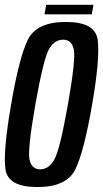

<svg xmlns="http://www.w3.org/2000/svg" viewBox="-21 -771 427 796"><path d="M133.5 4.5Q11.5 4.5 1.5 -70Q-8.5 -144.5 25 -337.5Q58 -531 94 -605.5Q130 -680 252.2 -680Q374.5 -680 384.2 -605Q394 -530 361 -337.5Q327.5 -144 291.8 -69.8Q256 4.5 133.5 4.5ZM145.5 -69Q181 -69 204 -108.8Q227 -148.5 260.5 -337.5Q294 -528 284.8 -567.2Q275.5 -606.5 240.5 -606.5Q205 -606.5 182.2 -567.2Q159.5 -528 125.5 -337.5Q92.5 -148.5 101.5 -108.8Q110.5 -69 145.5 -69ZM163.5 -711.5 170.5 -751H366.5L359.5 -711.5Z"/></svg>

Font: Anybody Condensed Medium
Style: Italic
Weight: 500
Width: 3
Italic angle: -10°
Designer: Tyler Finck
Foundry: Etcetera Type Company
Version: Version 1.010; ttfautohint (v1.8.3) -l 8 -r 50 -G 200 -x 14 